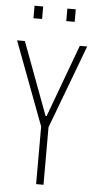

<svg xmlns="http://www.w3.org/2000/svg" viewBox="-59 -898 461 933"><g transform="rotate(5 172.0 -431.5)"><path d="M154 0V-281L1 -688H39L171 -334H176L307 -688H343L190 -281V0ZM71 -802V-863H113V-802ZM231 -802V-863H272V-802Z"/></g></svg>

Font: Saira ExtraCondensed Thin
Style: Regular
Weight: 250
Width: 2
Designer: Hector Gatti with collaboration of the Omnibus-Type team
Foundry: Omnibus-Type
Version: Version 1.101